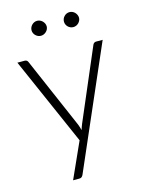

<svg xmlns="http://www.w3.org/2000/svg" viewBox="-127 -759 756 1010"><g transform="rotate(-15 251.0 -254.0)"><path d="M484 -497.5 198 160Q195 167 190.2 171.5Q185.5 176 176.5 176H142.5L230 -18.5L19.5 -497.5H59Q66.5 -497.5 71 -493.8Q75.5 -490 77 -485.5L244.5 -98.5Q247.5 -91 249.8 -83.2Q252 -75.5 254 -67.5Q256.5 -75.5 259.2 -83.2Q262 -91 265 -98.5L430.5 -485.5Q433 -491 437.5 -494.2Q442 -497.5 447.5 -497.5ZM218 -642Q218 -634 214.5 -626.8Q211 -619.5 205.2 -614Q199.5 -608.5 192 -605.2Q184.5 -602 176.5 -602Q168 -602 160.8 -605.2Q153.5 -608.5 147.8 -614Q142 -619.5 138.8 -626.8Q135.5 -634 135.5 -642Q135.5 -650.5 138.8 -658Q142 -665.5 147.8 -671.2Q153.5 -677 160.8 -680.2Q168 -683.5 176.5 -683.5Q184.5 -683.5 192 -680.2Q199.5 -677 205.2 -671.2Q211 -665.5 214.5 -658Q218 -650.5 218 -642ZM394 -642Q394 -634 390.5 -626.8Q387 -619.5 381.5 -614Q376 -608.5 368.5 -605.2Q361 -602 353 -602Q344.5 -602 337 -605.2Q329.5 -608.5 324 -614Q318.5 -619.5 315.2 -626.8Q312 -634 312 -642Q312 -659 324 -671.2Q336 -683.5 353 -683.5Q361 -683.5 368.5 -680.2Q376 -677 381.5 -671.2Q387 -665.5 390.5 -658Q394 -650.5 394 -642Z"/></g></svg>

Font: Lato 2
Style: Regular
Weight: 300
Designer: Lukasz Dziedzic with Adam Twardoch and Botio Nikoltchev
Foundry: tyPoland Lukasz Dziedzic
Version: Version 2.015; 2015-08-06; http://www.latofonts.com/